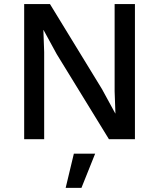

<svg xmlns="http://www.w3.org/2000/svg" viewBox="-20 -680 776 938"><path d="M639.2 -660.2V0H512.2L256.8 -416L192.9 -533.2H191.9L195.8 -425.8V0H98.1V-660.2H224.1L478 -245.1L543 -126H543.9L540 -233.9V-660.2ZM444.8 70.8 377.9 237.8H300.8L340.8 70.8Z"/></svg>

Font: Work Sans Medium
Style: Regular
Weight: 500
Designer: Wei Huang
Foundry: Wei Huang
Version: Version 2.012